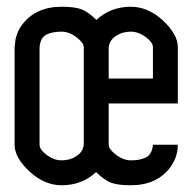

<svg xmlns="http://www.w3.org/2000/svg" viewBox="-20 -532 565 564"><path d="M161.1 -439Q132.3 -439 115.5 -429.9Q98.6 -420.9 96.2 -393.1V-106.9Q96.2 -92.3 117.4 -76.7Q138.7 -61 161.1 -61Q186 -61 204.8 -73.5Q223.6 -85.9 226.1 -106.9V-393.1Q226.1 -406.2 204.6 -422.6Q183.1 -439 161.1 -439ZM364.3 -61Q377.4 -61 387.5 -62.7Q397.5 -64.5 407.2 -68.8Q417 -73.2 422.6 -83Q428.2 -92.8 429.2 -106.9H502.4L502 -102.1Q502 -97.2 501.7 -94Q501.5 -90.8 500 -84Q498.5 -77.1 496.6 -71.3Q494.6 -65.4 490.5 -57.4Q486.3 -49.3 481 -41.5Q441.4 12.2 364.3 12.2Q328.6 12.2 308.6 5.6Q288.6 -1 262.2 -26.4Q220.7 12.2 161.1 12.2Q110.4 12.2 66.7 -28.3Q22.9 -68.8 22.9 -106.9V-393.1Q24.4 -408.2 25.4 -415Q26.4 -421.9 31 -434.3Q35.6 -446.8 44.4 -458.5Q84 -512.2 161.1 -512.2Q196.8 -512.2 216.8 -505.6Q236.8 -499 263.2 -473.6Q304.7 -512.2 364.3 -512.2Q415 -512.2 458.7 -471.7Q502.4 -431.2 502.4 -393.1V-228H299.3V-106.9Q299.3 -93.8 320.8 -77.4Q342.3 -61 364.3 -61ZM364.3 -439Q339.4 -439 320.6 -426.5Q301.8 -414.1 299.3 -393.1V-301.3H429.2V-393.1Q429.2 -407.7 408 -423.3Q386.7 -439 364.3 -439Z"/></svg>

Font: Anka/Coder Condensed
Style: Regular
Weight: 400
Width: 4
Monospace: yes
Version: Version 1.100